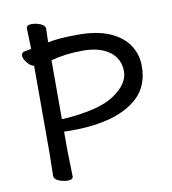

<svg xmlns="http://www.w3.org/2000/svg" viewBox="-82 -782 781 871"><g transform="rotate(-10 309.0 -347.0)"><path d="M189 -262.2Q354 -272.9 425.5 -321Q497.1 -369.1 497.1 -427Q497.1 -484.9 452.6 -518.3Q408.2 -551.8 329.1 -551.8Q248 -551.8 182.1 -533.2V-263.2Q182.1 -262.2 189 -262.2ZM161.1 17.1Q141.1 17.1 119.6 8.5Q98.1 0 98.1 -17.1L100.1 -116.2V-522H105Q87.4 -522 70.8 -542Q54.2 -562 54.2 -576.2Q54.2 -591.8 68.4 -594.2L100.1 -600.1L97.2 -694.8Q97.2 -710.9 122.1 -710.9Q141.1 -710.9 162.1 -702.4Q183.1 -693.8 183.1 -679.2L181.2 -616.2Q230 -627 320.3 -627Q409.2 -627 466.8 -601.6Q524.4 -576.2 552.7 -533.2Q581.1 -490.2 581.1 -437Q581.1 -346.2 524.4 -293Q429.2 -204.1 215.3 -204.1Q185.1 -204.1 182.1 -205.1V-115.2L185.1 1Q185.1 17.1 161.1 17.1Z"/></g></svg>

Font: LXGW WenKai GB Screen
Style: Regular
Weight: 400
Designer: LXGW / Fontworks Inc.
Foundry: LXGW / Fontworks Inc.
Version: Version 1.321;February 19, 2024;FontCreator 14.0.0.2901 64-b